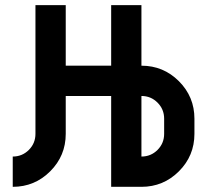

<svg xmlns="http://www.w3.org/2000/svg" viewBox="-20 -723 802 743"><path d="M527.3 -117.2Q564 -117.2 589.6 -142.8Q615.2 -168.5 615.2 -205.1V-263.7Q615.2 -300.3 589.6 -325.9Q564 -351.6 527.3 -351.6ZM732.4 -205.1Q732.4 -120.1 672.4 -60.1Q612.3 0 527.3 0H410.2V-351.6H234.4V-205.1Q234.4 -120.1 174.3 -60.1Q114.3 0 29.3 0V-117.2Q65.9 -117.2 91.6 -142.8Q117.2 -168.5 117.2 -205.1V-703.1H234.4V-468.8H410.2V-703.1H527.3V-468.8Q612.3 -468.8 672.4 -408.7Q732.4 -348.6 732.4 -263.7Z"/></svg>

Font: Gerhaus
Style: Regular
Weight: 400
Designer: GGBotNet
Foundry: GGBotNet
Version: 1.01